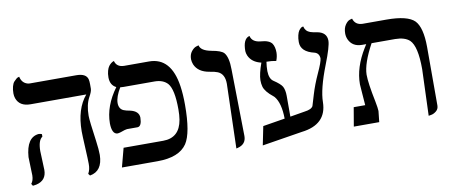

<svg xmlns="http://www.w3.org/2000/svg" viewBox="-56 -775 2361 1003"><g transform="rotate(-10 1124.5 -273.5)"><path d="M119.1 -159.2Q119.1 -149.9 121.1 -108.4Q123 -67.9 123 -58.1Q123 -2.4 68.8 10.3Q59.6 12.2 49.8 13.2L43 2Q55.7 -13.2 56.2 -41Q56.2 -49.8 54.7 -88.4Q53.2 -128.4 53.2 -138.2Q61 -241.7 126 -248Q136.7 -247.6 143.1 -244.1V-231Q119.6 -215.3 119.1 -159.2ZM399.9 -295.9Q399.9 -270 415.5 -160.2Q421.9 -113.8 421.9 -85Q420.4 1 353 12.2L345.2 2Q357.4 -19 356.9 -48.8Q356.9 -69.8 353.5 -136Q350.1 -202.1 350.1 -223.1Q350.6 -340.8 407.2 -408.2H111.8Q53.7 -408.2 37.6 -453.1Q33.2 -465.8 33.2 -479Q33.2 -500 37.6 -516.1Q42 -532.2 49.1 -540Q56.2 -547.9 62.5 -553Q68.8 -558.1 73.7 -559.1L78.1 -560.1Q85.4 -526.9 113.8 -518.1Q120.6 -516.1 127 -516.1H373Q425.3 -516.1 433.6 -483.4Q436 -472.7 436 -458V-434.1Q436 -419.4 420.9 -392.6Q399.9 -354.5 399.9 -295.9Z M867.7 -248Q867.7 -354 838.9 -387.2Q815.4 -412.6 771.5 -413.1H605.5Q596.2 -413.1 588.4 -414.1Q561 -368.7 560.5 -335.9Q560.5 -304.2 584.5 -293.9Q597.2 -288.6 617.7 -285.2Q663.6 -274.9 664.6 -240.2Q663.6 -194.3 641.6 -192.9H585.4Q578.1 -192.9 549.8 -182.6Q539.6 -179.2 531.7 -179.2Q503.4 -181.6 502.4 -237.8Q502.9 -329.6 568.4 -418.9Q537.1 -434.1 536.6 -475.1Q536.6 -495.1 541 -510.5Q545.4 -525.9 551.5 -533.9Q557.6 -542 564 -546.9Q570.3 -551.8 575.2 -553.7L579.6 -555.2Q588.4 -522 627.4 -521H759.8Q876.5 -521 899.4 -364.3Q905.8 -320.8 905.8 -265.1Q905.8 -116.2 870.1 -62Q828.1 0 713.4 0H524.4L550.8 -100.1H760.7Q848.1 -100.1 863.8 -193.4Q867.7 -217.8 867.7 -248Z M1130.4 5.9 1140.1 -335.9Q1140.1 -387.7 1104.5 -402.8Q1088.9 -409.2 1062 -413.1Q1002.4 -422.9 983.9 -466.3Q978.5 -480 978 -494.1Q978 -519 990.5 -534.9Q1002.9 -550.8 1016.1 -555.2L1029.3 -559.1Q1035.2 -529.8 1089.4 -519.5L1091.3 -519Q1141.1 -510.7 1155.8 -494.6Q1176.8 -470.2 1177.2 -405.8L1183.1 -50.8Q1183.1 -6.8 1137.2 4.4Q1137.2 4.4 1130.4 5.9Z M1515.6 -122.1Q1551.3 -126.5 1560.1 -143.1Q1561.5 -145.5 1577.6 -201.2Q1592.8 -252 1617.7 -306.2Q1644 -362.8 1645 -381.8Q1643.6 -409.2 1619.6 -416Q1547.9 -432.6 1547.9 -484.9Q1547.9 -504.9 1551.8 -520.5Q1555.7 -536.1 1560.8 -543.5Q1565.9 -550.8 1571.3 -555.4Q1576.7 -560.1 1581.1 -560.5L1585 -561Q1590.8 -535.2 1615.7 -526.4Q1628.9 -522 1649.9 -519Q1701.2 -510.3 1701.7 -465.8Q1701.7 -435.1 1665.5 -343.3Q1618.2 -222.2 1617.7 -153.8Q1615.7 -35.6 1481.9 -20L1269 14.2L1289.1 -85L1405.8 -104Q1404.8 -187.5 1374 -224.1Q1371.1 -227.5 1368.7 -229Q1328.1 -261.2 1320.3 -288.6Q1315.9 -304.2 1315.9 -323.2Q1316.4 -356 1336.9 -413.1Q1287.6 -424.3 1270.5 -462.4Q1265.1 -475.1 1264.6 -486.8Q1264.6 -550.3 1297.4 -560.5Q1297.4 -560.5 1299.8 -561Q1307.6 -526.9 1353.5 -522.9Q1397.5 -520 1412.1 -499.5Q1423.8 -481.4 1423.8 -451.2Q1423.3 -428.7 1415 -408.2Q1392.1 -413.1 1363.8 -413.1Q1359.9 -388.7 1359.9 -363.8Q1360.8 -323.2 1381.8 -309.1Q1418 -285.2 1427.2 -268.6Q1437 -249.5 1437 -219.2V-108.9Z M2149.4 12.2 2158.2 -233.9Q2158.2 -355.5 2122.6 -389.6Q2097.2 -412.6 2046.4 -413.1H1921.4Q1868.2 -314.9 1867.2 -255.9Q1867.2 -210.9 1888.2 -108.9Q1895 -74.2 1895.5 -58.1L1889.2 0H1754.4L1771.5 -100.1H1832.5Q1831.5 -117.2 1827.6 -164.6Q1824.2 -206.5 1824.2 -211.9Q1824.2 -301.3 1881.8 -395Q1887.2 -403.3 1893.1 -413.1H1871.6Q1819.8 -413.1 1800.8 -455.6Q1794.4 -470.7 1794.4 -486.8Q1794.4 -514.6 1806.4 -532.2Q1818.4 -549.8 1831.1 -553.7L1843.3 -557.1Q1854 -522 1892.6 -521H2018.6Q2131.3 -521 2168 -483.9Q2203.1 -446.8 2203.6 -344.2V-33.2Q2203.6 -14.2 2189.9 -3.2Q2176.3 7.8 2163.1 9.8Z"/></g></svg>

Font: Linux Biolinum O
Style: Regular
Weight: 400
Designer: Philipp H. Poll
Foundry: Philipp H. Poll
Version: Version 1.0.4